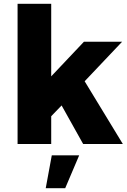

<svg xmlns="http://www.w3.org/2000/svg" viewBox="-20 -762 673 1016"><path d="M420 0 306 -204 251 -147V0H73V-742H251V-358L424 -541H626L428 -332L630 0ZM254 60H399L325 234H222Z"/></svg>

Font: Gontserrat
Style: Bold
Weight: 700
Designer: Julieta Ulanovsky
Foundry: Julieta Ulanovsky
Version: Version 6.001